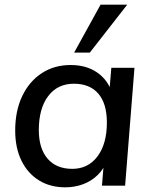

<svg xmlns="http://www.w3.org/2000/svg" viewBox="-20 -794 649 821"><path d="M259 7Q195 7 147 -22.5Q99 -52 72 -106.5Q45 -161 45 -236Q45 -320 75 -383Q105 -446 158.5 -481Q212 -516 282 -516Q348 -516 394 -485Q440 -454 459 -398L446 -383L456 -504H555L515 0H416L426 -123L436 -106Q424 -71 397 -45Q370 -19 334.5 -6Q299 7 259 7ZM289 -72Q357 -72 397 -125.5Q437 -179 437 -270Q437 -351 400.5 -393.5Q364 -436 296 -436Q226 -436 186 -383Q146 -330 146 -238Q146 -159 183.5 -115.5Q221 -72 289 -72ZM364 -569H297L410 -774H524Z"/></svg>

Font: Muli SemiBold
Style: Italic
Weight: 600
Italic angle: -4.541°
Designer: Vernon Adams
Foundry: Vernon Adams
Version: Version 2.100; ttfautohint (v1.8.1.43-b0c9)